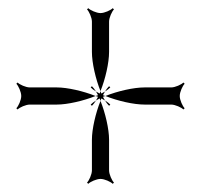

<svg xmlns="http://www.w3.org/2000/svg" viewBox="-20 -495 496 470"><path d="M20 -230 23 -227C28 -232 43 -239 53 -239H119C145 -239 184 -248 214 -260C184 -272 145 -281 119 -281H53C43 -281 28 -288 23 -293L20 -290C25 -285 32 -270 32 -260C32 -250 25 -235 20 -230ZM214 -260C216 -259 218 -259 220 -258C218 -255 217 -252 215 -249C218 -251 221 -252 224 -254C225 -252 225 -250 226 -248C227 -250 227 -252 228 -254C231 -252 234 -251 237 -249C235 -252 234 -255 232 -258C234 -259 236 -259 238 -260C236 -261 234 -261 232 -262C234 -265 235 -268 237 -271C234 -269 231 -268 228 -266C227 -268 227 -270 226 -272C225 -270 225 -268 224 -266C221 -268 218 -269 215 -271C217 -268 218 -265 220 -262C218 -261 216 -261 214 -260ZM237 -271C242 -274 247 -278 250 -281L247 -284C244 -281 240 -276 237 -271ZM193 -48 196 -45C201 -50 216 -57 226 -57C236 -57 251 -50 256 -45L259 -48C254 -53 247 -68 247 -78V-153C247 -179 238 -218 226 -248C214 -218 205 -179 205 -153V-78C205 -68 198 -53 193 -48ZM202 -281C205 -278 210 -274 215 -271C212 -276 208 -281 205 -284ZM238 -260C268 -248 307 -239 334 -239H399C409 -239 424 -232 429 -227L432 -230C427 -235 420 -250 420 -260C420 -270 427 -285 432 -290L429 -293C424 -288 409 -281 399 -281H334C307 -281 268 -272 238 -260ZM202 -239 205 -236C208 -239 212 -244 215 -249C210 -246 205 -242 202 -239ZM193 -472C198 -467 205 -452 205 -442V-368C205 -341 214 -302 226 -272C238 -302 247 -341 247 -368V-442C247 -452 254 -467 259 -472L256 -475C251 -470 236 -463 226 -463C216 -463 201 -470 196 -475ZM237 -249C240 -244 244 -239 247 -236L250 -239C247 -242 242 -246 237 -249Z"/></svg>

Font: Armata Saber
Style: Rg
Weight: 400
Designer: Jasper
Foundry: Cannot Into Space Fonts
Version: Version 0.970